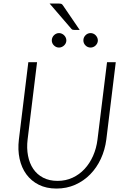

<svg xmlns="http://www.w3.org/2000/svg" viewBox="-20 -1060 716 1088"><path d="M80 0ZM306 -35Q352.5 -35 391.2 -53Q430 -71 459.2 -102.5Q488.5 -134 507.5 -177Q526.5 -220 532.5 -269.5L586.5 -707.5H636L582.5 -269.5Q575 -211 551.5 -160.2Q528 -109.5 491.2 -72Q454.5 -34.5 406 -13Q357.5 8.5 300 8.5Q243 8.5 200 -13Q157 -34.5 129.5 -72Q102 -109.5 91 -160.2Q80 -211 87 -269.5L140.5 -707.5H190L136.5 -270Q130.5 -220.5 138.8 -177.5Q147 -134.5 168.5 -102.8Q190 -71 224.8 -53Q259.5 -35 306 -35ZM310 -1040Q321.5 -1040 327 -1038.2Q332.5 -1036.5 337 -1029L431.5 -890.5H401Q395.5 -890.5 391.8 -891.5Q388 -892.5 384.5 -896.5L261 -1040ZM356 -831Q356 -822.5 352.5 -815.2Q349 -808 343.2 -802.5Q337.5 -797 330 -793.8Q322.5 -790.5 314.5 -790.5Q298 -790.5 285.8 -802.5Q273.5 -814.5 273.5 -831Q273.5 -839.5 276.8 -847Q280 -854.5 285.8 -860.2Q291.5 -866 298.8 -869.2Q306 -872.5 314.5 -872.5Q322.5 -872.5 330 -869.2Q337.5 -866 343.2 -860.2Q349 -854.5 352.5 -847Q356 -839.5 356 -831ZM534.5 -831Q534.5 -822.5 531 -815.2Q527.5 -808 522 -802.5Q516.5 -797 509 -793.8Q501.5 -790.5 493.5 -790.5Q476.5 -790.5 464.5 -802.5Q452.5 -814.5 452.5 -831Q452.5 -848 464.5 -860.2Q476.5 -872.5 493.5 -872.5Q501.5 -872.5 509 -869.2Q516.5 -866 522 -860.2Q527.5 -854.5 531 -847Q534.5 -839.5 534.5 -831Z"/></svg>

Font: Lato Light
Style: Italic
Weight: 300
Italic angle: -7°
Designer: Lukasz Dziedzic
Foundry: tyPoland Lukasz Dziedzic
Version: Version 2.007; 2014-02-27